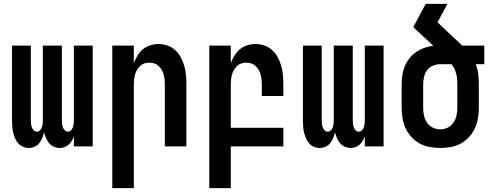

<svg xmlns="http://www.w3.org/2000/svg" viewBox="-20 -755 2540 990"><path d="M128 8Q113 8 98 1.5Q83 -5 73 -17Q63 -29 57 -43.5Q51 -58 47.5 -73.5Q44 -89 43 -104.5Q42 -120 42 -136V-520H139V-136Q139 -127 140 -117.5Q141 -108 144 -99Q147 -90 154 -83Q161 -76 170 -76Q179 -76 186 -83Q193 -90 196 -99Q199 -108 200 -117.5Q201 -127 201 -136V-520H299V-136Q299 -127 300 -117.5Q301 -108 304 -99Q307 -90 314 -83Q321 -76 330 -76Q339 -76 346 -83Q353 -90 356 -99Q359 -108 360 -117.5Q361 -127 361 -136V-520H458V0H361V-52Q357 -40 350.5 -29Q344 -18 334.5 -9.5Q325 -1 313 3.5Q301 8 288 8Q273 8 258 1.5Q243 -5 233 -17Q223 -29 217 -43.5Q211 -58 207 -73Q204 -58 198 -43.5Q192 -29 182.5 -17Q173 -5 158.5 1.5Q144 8 128 8Z M559 215V-520H670V-430Q678 -450 689.5 -469Q701 -488 717.5 -501.5Q734 -515 755 -521.5Q776 -528 798 -528Q822 -528 844.5 -520Q867 -512 884.5 -495.5Q902 -479 913 -458Q924 -437 930.5 -414Q937 -391 939 -367.5Q941 -344 941 -320V0H830V-320Q830 -333 828.5 -346Q827 -359 823.5 -371.5Q820 -384 813.5 -395Q807 -406 797.5 -415Q788 -424 775.5 -428Q763 -432 750 -432Q737 -432 724.5 -428Q712 -424 702.5 -415Q693 -406 686.5 -395Q680 -384 676.5 -371.5Q673 -359 671.5 -346Q670 -333 670 -320V215Z M1059 215V-520H1170V-430Q1178 -450 1189.5 -469Q1201 -488 1217.5 -501.5Q1234 -515 1255 -521.5Q1276 -528 1298 -528Q1322 -528 1344.5 -520Q1367 -512 1384.5 -495.5Q1402 -479 1413 -458Q1424 -437 1430.5 -414Q1437 -391 1439 -367.5Q1441 -344 1441 -320V-260H1330V-320Q1330 -333 1328.5 -346Q1327 -359 1323.5 -371.5Q1320 -384 1313.5 -395Q1307 -406 1297.5 -415Q1288 -424 1275.5 -428Q1263 -432 1250 -432Q1237 -432 1224.5 -428Q1212 -424 1202.5 -415Q1193 -406 1186.5 -395Q1180 -384 1176.5 -371.5Q1173 -359 1171.5 -346Q1170 -333 1170 -320V-96H1441V0H1170V215Z M1628 8Q1613 8 1598 1.5Q1583 -5 1573 -17Q1563 -29 1557 -43.5Q1551 -58 1547.5 -73.5Q1544 -89 1543 -104.5Q1542 -120 1542 -136V-520H1639V-136Q1639 -127 1640 -117.5Q1641 -108 1644 -99Q1647 -90 1654 -83Q1661 -76 1670 -76Q1679 -76 1686 -83Q1693 -90 1696 -99Q1699 -108 1700 -117.5Q1701 -127 1701 -136V-520H1799V-136Q1799 -127 1800 -117.5Q1801 -108 1804 -99Q1807 -90 1814 -83Q1821 -76 1830 -76Q1839 -76 1846 -83Q1853 -90 1856 -99Q1859 -108 1860 -117.5Q1861 -127 1861 -136V-520H1958V0H1861V-52Q1857 -40 1850.5 -29Q1844 -18 1834.5 -9.5Q1825 -1 1813 3.5Q1801 8 1788 8Q1773 8 1758 1.5Q1743 -5 1733 -17Q1723 -29 1717 -43.5Q1711 -58 1707 -73Q1704 -58 1698 -43.5Q1692 -29 1682.5 -17Q1673 -5 1658.5 1.5Q1644 8 1628 8Z M2250 8Q2223 8 2195.5 3Q2168 -2 2144 -15Q2120 -28 2101.5 -48.5Q2083 -69 2071.5 -93.5Q2060 -118 2055.5 -145.5Q2051 -173 2051 -200V-320Q2051 -344 2054.5 -367.5Q2058 -391 2067 -413Q2076 -435 2091 -454Q2106 -473 2125.5 -486.5Q2145 -500 2168 -508Q2191 -516 2214 -519L2111 -615L2175 -735H2287L2236 -640L2326 -555Q2336 -546 2345 -537.5Q2354 -529 2363 -520H2477V-424H2433Q2443 -399 2446 -372.5Q2449 -346 2449 -320V-200Q2449 -173 2444.5 -145.5Q2440 -118 2428.5 -93.5Q2417 -69 2398.5 -48.5Q2380 -28 2356 -15Q2332 -2 2304.5 3Q2277 8 2250 8ZM2250 -88Q2270 -88 2288.5 -97Q2307 -106 2318.5 -123Q2330 -140 2334 -160Q2338 -180 2338 -200V-320Q2338 -334 2337 -347.5Q2336 -361 2332.5 -374.5Q2329 -388 2323 -400.5Q2317 -413 2308 -424H2250Q2231 -424 2212.5 -416.5Q2194 -409 2182.5 -393.5Q2171 -378 2166.5 -358.5Q2162 -339 2162 -320V-200Q2162 -180 2166 -160Q2170 -140 2181.5 -123Q2193 -106 2211.5 -97Q2230 -88 2250 -88Z"/></svg>

Font: Iosevka
Style: Bold
Weight: 700
Monospace: yes
Designer: Belleve Invis
Foundry: Belleve Invis
Version: Version 32.5.0; ttfautohint (v1.8.4)